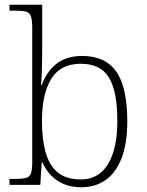

<svg xmlns="http://www.w3.org/2000/svg" viewBox="-20 -780 619 810"><path d="M322 10Q265 10 223 -17.5Q181 -45 159 -95H156L150 0H20V-25H38Q72 -25 88.5 -29Q105 -33 110.5 -48.5Q116 -64 116 -98V-659Q116 -695 110.5 -711Q105 -727 89.5 -731Q74 -735 46 -735H20V-760H158V-563Q158 -545 157.5 -519Q157 -493 156 -467Q155 -441 153 -421H156Q177 -479 219 -511.5Q261 -544 327 -544Q424 -544 470.5 -478Q517 -412 517 -267Q517 -175 493 -113Q469 -51 425.5 -20.5Q382 10 322 10ZM322 -23Q396 -23 435.5 -87.5Q475 -152 475 -270Q475 -395 439.5 -453Q404 -511 321 -511Q235 -511 196 -447Q157 -383 157 -269Q157 -192 172.5 -137Q188 -82 223.5 -52.5Q259 -23 322 -23Z"/></svg>

Font: Noto Serif Thai ExtraLight
Style: Regular
Weight: 250
Version: Version 2.001